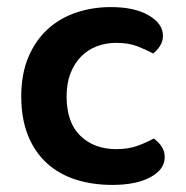

<svg xmlns="http://www.w3.org/2000/svg" viewBox="-20 -508 524 542"><path d="M308 -387Q278 -387 252.5 -377Q227 -367 208.5 -348Q190 -329 179 -301Q168 -273 168 -236Q168 -162 207 -124.5Q246 -87 308 -87Q343 -87 368.5 -96.5Q394 -106 414 -117Q428 -107 436.5 -94Q445 -81 445 -64Q445 -30 405 -8Q365 14 297 14Q240 14 192.5 -1.5Q145 -17 111 -48.5Q77 -80 58.5 -127Q40 -174 40 -236Q40 -299 60 -346.5Q80 -394 114.5 -425.5Q149 -457 195 -472.5Q241 -488 293 -488Q360 -488 400 -464.5Q440 -441 440 -407Q440 -391 431.5 -378Q423 -365 412 -357Q392 -368 367.5 -377.5Q343 -387 308 -387Z"/></svg>

Font: Baloo Chettan 2 SemiBold
Style: Regular
Weight: 600
Designer: Maithili Shingre, Unnati Kotecha and Ek Type
Foundry: Ek Type
Version: Version 1.640;hotconv 1.0.111;makeotfexe 2.5.65597; ttfautoh